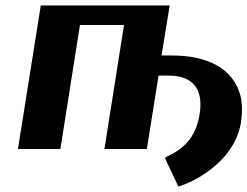

<svg xmlns="http://www.w3.org/2000/svg" viewBox="-20 -548 910 706"><path d="M46 0H202L274 -456H436L364 0H520L563 -270H600C682 -270 730 -228 714 -128C700 -40 653 0 594 28L586 32L636 138C673 126 705 110 734 90C793 50 852 -11 866 -98C872 -139 871 -176 861 -207C831 -298 742 -344 611 -344H574L604 -528H130Z"/></svg>

Font: Aerodynamic
Style: BdObl
Weight: 500
Designer: Google
Version: Version 2.000980; 2014